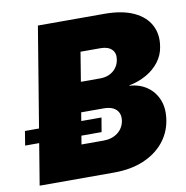

<svg xmlns="http://www.w3.org/2000/svg" viewBox="-117 -806 856 884"><g transform="rotate(-10 311.0 -364.0)"><path d="M-2.4 0 117.7 -727.5H428.2Q511.2 -727.5 564.9 -702.6Q618.7 -677.7 641.6 -633.8Q664.6 -589.8 654.8 -533.2Q648.9 -494.6 625 -463.6Q601.1 -432.6 564.7 -412.1Q528.3 -391.6 484.9 -383.3V-381.3Q531.7 -378.4 566.4 -354.2Q601.1 -330.1 617.2 -289.1Q633.3 -248 624 -193.4Q614.7 -137.2 578.6 -93.5Q542.5 -49.8 483.4 -24.9Q424.3 0 345.2 0ZM220.2 -153.3H323.2Q362.8 -153.3 389.6 -173.6Q416.5 -193.8 422.4 -228.5Q425.8 -250.5 418.2 -266.4Q410.6 -282.2 393.6 -290.8Q376.5 -299.3 350.1 -299.3H244.6ZM267.6 -438H358.4Q381.8 -438 400.9 -446.8Q419.9 -455.6 432.4 -471.7Q444.8 -487.8 448.2 -509.3Q453.6 -539.6 436 -557.1Q418.5 -574.7 383.8 -574.7H290ZM-36.1 -193.4 -25.4 -259.8H332.5L321.3 -193.4Z"/></g></svg>

Font: Inter 28pt Black
Style: Italic
Weight: 900
Italic angle: -9.3988°
Designer: Rasmus Andersson
Foundry: rsms
Version: Version 4.001;git-66647c0bb